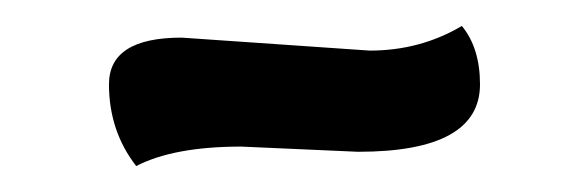

<svg xmlns="http://www.w3.org/2000/svg" viewBox="-20 -894 440 148"><path d="M256 -777 166 -781Q114 -781 85 -766Q64 -793 64 -829Q64 -865 120 -865L265 -855Q304 -855 336 -874Q350 -857 350 -829Q350 -777 256 -777Z"/></svg>

Font: Paprika
Style: Regular
Weight: 400
Designer: Eduardo Rodriguez Tunni
Foundry: Eduardo Rodriguez Tunni
Version: Version 1.001